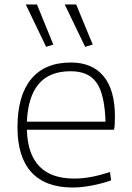

<svg xmlns="http://www.w3.org/2000/svg" viewBox="-20 -828 588 857"><path d="M186 -619 95 -808H145L218 -629ZM360 -619 269 -808H320L394 -629ZM305 9Q183 9 120.5 -59Q58 -127 58 -260Q58 -401 119 -475Q180 -549 296 -549Q392 -549 442.5 -487.5Q493 -426 493 -308Q493 -287 492 -272Q491 -257 489 -249H100Q106 -31 311 -31Q348 -31 386 -38Q424 -45 471 -60L476 -23Q437 -9 390 0Q343 9 305 9ZM295 -510Q201 -510 153 -453.5Q105 -397 100 -285H451Q449 -345 439.5 -388Q430 -431 411.5 -458Q393 -485 364 -497.5Q335 -510 295 -510Z"/></svg>

Font: Encode Sans Wide
Style: Thin
Weight: 100
Designer: Pablo Impallari, Andres Torresi
Foundry: Pablo Impallari, Andres Torresi
Version: Version 1.000; ttfautohint (v1.00) -l 8 -r 50 -G 200 -x 14 -